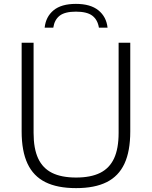

<svg xmlns="http://www.w3.org/2000/svg" viewBox="-20 -960 782 989"><path d="M91.5 -283V-740H153V-275.5Q153 -194.5 176.5 -144Q200 -93.5 248.2 -69.5Q296.5 -45.5 372 -45.5Q447.5 -45.5 495.8 -69.5Q544 -93.5 567.5 -144Q591 -194.5 591 -275.5V-740H651V-283Q651 -181 621 -116.8Q591 -52.5 529.5 -21.8Q468 9 372 9Q275.5 9 213.8 -21.8Q152 -52.5 121.8 -117Q91.5 -181.5 91.5 -283ZM371 -940Q446 -940 487 -906.8Q528 -873.5 534 -817.5H489.5Q483 -858 455.8 -879Q428.5 -900 371 -900Q314 -900 287.2 -879Q260.5 -858 254.5 -817.5H210Q216 -874 256 -907Q296 -940 371 -940Z"/></svg>

Font: Encode Sans Semi Expanded Light
Style: Regular
Weight: 300
Width: 6
Designer: Multiple Designers
Foundry: Impallari Type
Version: Version 2.000